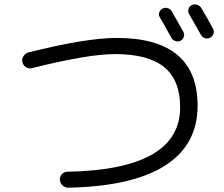

<svg xmlns="http://www.w3.org/2000/svg" viewBox="-20 -851 1040 891"><path d="M777 -799Q812 -738 831 -703Q837 -692 833 -680Q829 -668 818 -662Q807 -656 794 -660.5Q781 -665 775 -676Q739 -742 722 -770Q715 -781 719 -793Q723 -805 734 -811Q745 -817 757.5 -813.5Q770 -810 777 -799ZM869 -827Q881 -833 894 -829Q907 -825 914 -814Q940 -771 969 -717Q975 -706 970.5 -694Q966 -682 955 -676Q943 -670 931 -674Q919 -678 912 -690Q892 -726 858 -785Q851 -796 854.5 -808.5Q858 -821 869 -827ZM129 -535Q114 -531 101 -539Q88 -547 84 -562Q80 -577 89 -590.5Q98 -604 113 -608Q381 -675 521 -675Q897 -675 897 -360Q897 -179 746 -82.5Q595 14 297 20Q281 20 270 9.5Q259 -1 258 -17Q257 -32 267.5 -43Q278 -54 293 -54Q816 -64 816 -353Q816 -479 742 -539.5Q668 -600 514 -600Q389 -600 129 -535Z"/></svg>

Font: Rounded Mplus 1c
Style: Regular
Weight: 400
Version: Version 1.059.20150529